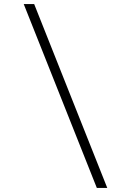

<svg xmlns="http://www.w3.org/2000/svg" viewBox="-20 -780 640 938"><path d="M453 138 96 -760H147L504 138Z"/></svg>

Font: IBM Plex Mono Light
Style: Regular
Weight: 300
Monospace: yes
Designer: Mike Abbink, Paul van der Laan, Pieter van Rosmalen
Foundry: Bold Monday
Version: Version 2.3